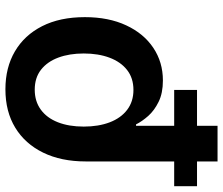

<svg xmlns="http://www.w3.org/2000/svg" viewBox="-98 -512 792 681"><g transform="rotate(-90 297.5 -172.0)"><path d="M64.9 204.1V-263.7Q64.9 -350.6 96.2 -414.6Q127.4 -478.5 184.6 -513.4Q241.7 -548.3 320.8 -548.3Q397.9 -548.3 455.3 -514.6Q512.7 -481 544.7 -418Q576.7 -355 576.7 -266.6Q576.7 -182.1 547.6 -119.9Q518.6 -57.6 467.8 -23.7Q417 10.3 352.1 10.3Q307.1 10.3 276.4 -4.9Q245.6 -20 226.3 -41.7Q207 -63.5 196.3 -85H191.4V204.1ZM318.4 -94.2Q360.4 -94.2 389.2 -116.7Q418 -139.2 432.9 -179Q447.8 -218.8 447.8 -270.5Q447.8 -321.3 433.3 -360.4Q418.9 -399.4 390.4 -421.9Q361.8 -444.3 319.3 -444.3Q278.3 -444.3 248.8 -422.9Q219.2 -401.4 203.9 -362.3Q188.5 -323.2 188.5 -270.5Q188.5 -218.3 203.6 -178.5Q218.8 -138.7 248 -116.5Q277.3 -94.2 318.4 -94.2ZM-22.9 131.3V50.3H318.4V131.3Z"/></g></svg>

Font: Inter 17pt SemiBold
Style: Regular
Weight: 600
Version: Version 4.001;git-66647c0bb